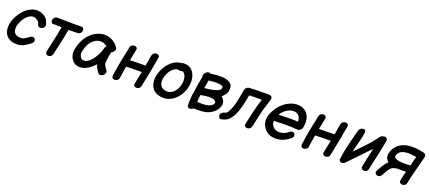

<svg xmlns="http://www.w3.org/2000/svg" viewBox="59 -1567 5847 2614"><g transform="rotate(20 2982.5 -260.0)"><path d="M202 0Q259 1 302.5 -21Q346 -43 402 -87Q421 -106 421.5 -125.5Q422 -145 409.5 -157.5Q397 -170 377.5 -170Q358 -170 338 -151Q296 -120 275 -110Q255 -99 225 -100Q142 -102 124 -161Q106 -220 146 -303Q185 -383 245 -416Q304 -447 359 -404Q370 -397 373 -392Q376 -387 381 -378Q382 -374 386 -366Q390 -358 392 -348Q399 -327 417 -322.5Q435 -318 455 -326Q475 -334 486.5 -351.5Q498 -369 492 -392Q491 -395 487 -405Q483 -415 478 -426.5Q473 -438 471 -445Q465 -457 455.5 -467Q446 -477 433 -488Q382 -526 323.5 -529Q265 -532 211 -501Q161 -475 121 -429Q81 -383 54 -329Q-3 -209 25 -115Q42 -63 86.5 -32Q131 -1 202 0Z M724 -48Q784 -306 804 -425Q875 -425 933 -427Q959 -428 974 -444Q989 -460 992 -479.5Q995 -499 985 -513.5Q975 -528 951 -527Q874 -524 609 -529Q583 -529 567.5 -514Q552 -499 548 -479Q544 -459 553 -444Q562 -429 586 -429Q608 -429 648 -428Q688 -427 704 -427Q684 -310 624 -50Q620 -27 632 -13.5Q644 0 663.5 1Q683 2 700.5 -10Q718 -22 724 -48Z M1142 -2Q1189 -8 1235 -36Q1281 -64 1318 -105Q1324 -111 1330 -119Q1339 -74 1387 -11Q1402 7 1422.5 5Q1443 3 1460 -11Q1477 -25 1483.5 -45Q1490 -65 1477 -84Q1434 -138 1431 -168Q1431 -175 1431.5 -193.5Q1432 -212 1434 -220Q1435 -229 1438 -249Q1440 -268 1443 -283L1445 -292Q1445 -293 1447 -301Q1449 -308 1451 -316Q1453 -329 1454 -338Q1467 -342 1477 -350Q1495 -365 1500.5 -386Q1506 -407 1494 -423Q1442 -495 1366 -520Q1289 -545 1209 -517Q1129 -490 1068 -417.5Q1007 -345 981 -244Q969 -195 968 -161.5Q967 -128 985 -88Q1009 -38 1049.5 -16.5Q1090 5 1142 -2ZM1150 -104Q1105 -98 1084 -145Q1077 -160 1074.5 -172Q1072 -184 1074.5 -199.5Q1077 -215 1084 -240Q1102 -314 1141 -359.5Q1180 -405 1224 -420Q1300 -446 1367 -392Q1366 -391 1365.5 -390.5Q1365 -390 1364 -389Q1355 -380 1350 -370Q1345 -360 1340 -341Q1338 -334 1337 -327Q1335 -320 1334 -316L1333 -312Q1293 -217 1245 -163Q1198 -110 1150 -104Z M1584 -45Q1582 -21 1596 -10Q1610 1 1630 -1Q1650 -3 1667 -16.5Q1684 -30 1686 -55Q1696 -137 1712 -223Q1813 -227 1938 -227Q1922 -149 1901 -50Q1896 -26 1909 -13.5Q1922 -1 1941.5 -0.5Q1961 0 1978.5 -12Q1996 -24 2001 -50Q2052 -289 2084 -485Q2088 -509 2074.5 -520.5Q2061 -532 2041.5 -531.5Q2022 -531 2004.5 -518Q1987 -505 1982 -479Q1967 -383 1956 -327Q1833 -327 1731 -323L1763 -482Q1768 -506 1755 -518Q1742 -530 1722.5 -530.5Q1703 -531 1685.5 -518Q1668 -505 1663 -480Q1658 -451 1650 -413Q1642 -375 1633.5 -336Q1625 -297 1619 -264Q1611 -222 1601 -164Q1593 -109 1584 -45Z M2276 -2Q2386 22 2478 -47Q2557 -106 2594 -208Q2614 -268 2615 -329Q2616 -390 2590 -444Q2564 -498 2510 -522Q2499 -528 2480 -530.5Q2461 -533 2452 -533L2446 -534Q2428 -537 2409 -527Q2398 -527 2388 -525Q2328 -517 2276 -476Q2224 -435 2193 -383Q2161 -330 2146 -273Q2128 -213 2135.5 -155.5Q2143 -98 2177.5 -56.5Q2212 -15 2276 -2ZM2317 -100Q2264 -111 2246 -157Q2227 -203 2244 -268Q2255 -311 2277 -345.5Q2299 -380 2326.5 -401.5Q2354 -423 2381 -427Q2385 -427 2394 -426Q2422 -420 2424 -420Q2440 -418 2457 -428Q2484 -414 2498.5 -382.5Q2513 -351 2513 -309Q2513 -267 2498 -222Q2474 -156 2428 -122Q2381 -86 2317 -100Z M2737 16Q2755 12 2769 -3Q2903 4 2974 -21Q3015 -36 3049.5 -64.5Q3084 -93 3103 -129Q3126 -170 3120.5 -210.5Q3115 -251 3080 -280Q3076 -285 3071 -288Q3081 -296 3090 -305Q3148 -358 3144 -439Q3140 -495 3079 -520Q3039 -537 2974 -538Q2907 -540 2825 -527Q2812 -535 2795 -534Q2777 -532 2761.5 -519Q2746 -506 2740 -489Q2732 -475 2732 -461Q2733 -454 2735 -448Q2730 -415 2714 -326Q2698 -237 2690 -173Q2683 -110 2682 -50Q2682 -45 2683 -40Q2683 -30 2684 -19Q2684 1 2700 11.5Q2716 22 2737 16ZM2786 -104Q2787 -149 2795 -206Q2865 -219 2906 -221Q2977 -224 3005 -200Q3026 -181 3014 -159Q3008 -146 2992.5 -134Q2977 -122 2958 -115Q2924 -103 2876.5 -101.5Q2829 -100 2786 -104ZM2812 -314Q2825 -386 2832 -430Q2899 -439 2950 -438Q2998 -437 3024 -427Q3042 -419 3041 -402Q3042 -382 3028 -370Q3011 -353 2969 -340Q2910 -321 2812 -314Z M3190 4Q3193 3 3198 1Q3212 -3 3213 -3Q3238 -11 3256 -23Q3302 -55 3337 -126Q3362 -177 3382 -251Q3402 -322 3420 -428Q3480 -432 3603 -431L3595 -406Q3577 -350 3570 -325Q3547 -241 3506 -49Q3500 -25 3512.5 -12.5Q3525 0 3544.5 0.5Q3564 1 3582 -11.5Q3600 -24 3606 -49Q3646 -238 3668 -319Q3674 -341 3692 -394Q3710 -447 3717 -477Q3722 -498 3711.5 -513Q3701 -528 3680 -529Q3673 -531 3666 -531Q3460 -531 3386 -525Q3367 -523 3351 -510Q3335 -497 3330 -479Q3328 -472 3327 -466Q3302 -321 3285 -257Q3267 -193 3246 -153Q3227 -113 3209 -101L3201 -98Q3199 -97 3194 -95.5Q3189 -94 3188 -94Q3179 -91 3171 -88Q3146 -78 3136.5 -59.5Q3127 -41 3131 -23Q3135 -5 3150 4Q3165 13 3190 4Z M4162 -79Q4183 -97 4184.5 -116.5Q4186 -136 4175 -149.5Q4164 -163 4145 -164.5Q4126 -166 4105 -149Q4064 -114 4019.5 -103Q3975 -92 3937 -102.5Q3899 -113 3876 -142.5Q3853 -172 3854 -217H3856Q4071 -228 4192 -215Q4211 -213 4228 -224Q4255 -239 4261 -267Q4277 -342 4262.5 -399Q4248 -456 4208.5 -491Q4169 -526 4112 -533Q4056 -540 3996.5 -519Q3937 -498 3884 -453Q3831 -408 3793 -341Q3735 -242 3750 -162Q3765 -82 3832 -34Q3862 -12 3903 -4Q3944 4 3986 0Q4027 -3 4074 -23.5Q4121 -44 4162 -79ZM3886 -318Q3925 -381 3978.5 -410Q4032 -439 4079 -433Q4117 -429 4142 -400Q4167 -371 4167 -319Q4059 -326 3886 -318Z M4322 -45Q4320 -21 4334 -10Q4348 1 4368 -1Q4388 -3 4405 -16.5Q4422 -30 4424 -55Q4434 -137 4450 -223Q4551 -227 4676 -227Q4660 -149 4639 -50Q4634 -26 4647 -13.5Q4660 -1 4679.5 -0.5Q4699 0 4716.5 -12Q4734 -24 4739 -50Q4790 -289 4822 -485Q4826 -509 4812.5 -520.5Q4799 -532 4779.5 -531.5Q4760 -531 4742.5 -518Q4725 -505 4720 -479Q4705 -383 4694 -327Q4571 -327 4469 -323L4501 -482Q4506 -506 4493 -518Q4480 -530 4460.5 -530.5Q4441 -531 4423.5 -518Q4406 -505 4401 -480Q4396 -451 4388 -413Q4380 -375 4371.5 -336Q4363 -297 4357 -264Q4349 -222 4339 -164Q4331 -109 4322 -45Z M4893 -5Q4907 7 4928 3Q4949 -1 4964 -18Q5010 -68 5159 -220L5256 -321L5242 -256Q5208 -110 5197 -46Q5194 -22 5207.5 -10Q5221 2 5240.5 2Q5260 2 5277 -11Q5294 -24 5298 -50Q5309 -113 5342 -255Q5371 -387 5388 -485Q5391 -506 5378.5 -519.5Q5366 -533 5345 -532Q5335 -531 5327 -528Q5301 -525 5284 -504Q5213 -404 5093 -281L5003 -190Q5004 -197 5011 -221Q5018 -245 5027 -280Q5036 -315 5045.5 -353Q5055 -391 5062.5 -426Q5070 -461 5072.5 -485Q5075 -509 5071 -516Q5059 -532 5039 -532Q5019 -532 5001 -519Q4983 -506 4978 -485Q4976 -480 4970.5 -459.5Q4965 -439 4957.5 -409.5Q4950 -380 4942 -349.5Q4934 -319 4928 -294Q4922 -269 4919 -257Q4914 -237 4906.5 -202.5Q4899 -168 4892 -129.5Q4885 -91 4882 -59Q4882 -58 4882 -57Q4882 -56 4882 -55Q4869 -23 4893 -5Z M5493 -31Q5498 -38 5507 -55L5519 -79Q5523 -85 5530 -98Q5537 -110 5541 -113L5550 -126L5561 -141Q5591 -174 5646 -179L5654 -181Q5710 -177 5782 -182Q5762 -105 5751 -47Q5748 -23 5761 -11Q5774 1 5794 1.5Q5814 2 5831 -10.5Q5848 -23 5852 -49Q5866 -123 5899 -247Q5943 -411 5952 -451Q5956 -467 5950 -480Q5944 -503 5921 -508Q5822 -530 5750 -530Q5622 -529 5547 -463Q5527 -446 5509.5 -420Q5492 -394 5481.5 -366Q5471 -338 5470 -313Q5469 -255 5515 -221Q5503 -210 5491 -197Q5479 -185 5465 -164Q5451 -143 5443 -130L5431 -110Q5426 -102 5417 -85Q5408 -68 5406 -63Q5393 -40 5400 -23.5Q5407 -7 5424.5 -0.5Q5442 6 5461.5 -1Q5481 -8 5493 -31ZM5808 -281Q5802 -282 5795 -282Q5703 -275 5644 -285Q5572 -298 5572 -333Q5572 -343 5583 -364Q5594 -385 5606 -395Q5645 -430 5729 -430Q5780 -430 5844 -418Q5834 -373 5808 -281Z"/></g></svg>

Font: Balsamiq Sans
Style: Italic
Weight: 400
Italic angle: -12°
Designer: Michael Angeles
Foundry: Balsamiq SRL
Version: Version 1.020; ttfautohint (v1.8.4.7-5d5b);gftools[0.9.26]